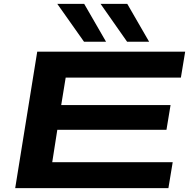

<svg xmlns="http://www.w3.org/2000/svg" viewBox="-20 -965 977 985"><path d="M58 0 171 -700H930L908 -567H317L294 -426H855L834 -299H274L248 -133H866L844 0ZM411 -751 274 -945H412L524 -751ZM632 -751 496 -945H633L745 -751Z"/></svg>

Font: Georama ExtraExtended SemiBold
Style: Italic
Weight: 600
Width: 8
Italic angle: -9°
Designer: Jean-Baptiste Levee
Foundry: Production Type
Version: Version 1.000